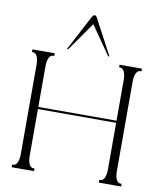

<svg xmlns="http://www.w3.org/2000/svg" viewBox="-95 -959 867 1034"><g transform="rotate(10 338.5 -442.0)"><path d="M638.7 -644.5V-629.9H632.8Q618.2 -629.9 609.9 -613Q601.6 -596.2 601.6 -566.4V-78.1Q601.6 -48.3 609.9 -31.5Q618.2 -14.6 632.8 -14.6H638.7V0H601.6H577.1H552.7H516.6V-14.6H521.5Q536.1 -14.6 544.4 -31.5Q552.7 -48.3 552.7 -78.1V-333H125V-78.1Q125 -48.3 133.3 -31.5Q141.6 -14.6 156.2 -14.6H162.1V0H125H100.6H76.2H40V-14.6H44.9Q59.6 -14.6 67.9 -31.5Q76.2 -48.3 76.2 -78.1V-566.4Q76.2 -596.2 67.9 -613Q59.6 -629.9 44.9 -629.9H40V-644.5H76.2H100.6H125H162.1V-629.9H156.2Q141.6 -629.9 133.3 -613Q125 -596.2 125 -566.4V-344.7H552.7V-566.4Q552.7 -596.2 544.4 -613Q536.1 -629.9 521.5 -629.9H516.6V-644.5H552.7H577.1H601.6ZM339.4 -835 228.5 -676.8 223.6 -680.7 324.2 -871.1Q332.5 -883.8 338.9 -883.8Q346.7 -883.8 353.5 -870.1L454.1 -680.7L449.2 -676.8Z"/></g></svg>

Font: Elaris
Style: Regular
Weight: 500
Version: Version 1.0